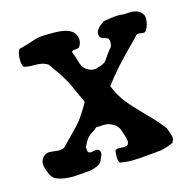

<svg xmlns="http://www.w3.org/2000/svg" viewBox="-78 -558 638 634"><g transform="rotate(-15 241.0 -241.0)"><path d="M33.2 -396.5Q27.3 -404.3 27.3 -421.9Q27.3 -446.3 35.2 -457Q55.7 -461.9 71.8 -467.3Q87.9 -472.7 93.8 -474.6Q99.6 -476.6 110.8 -478Q122.1 -479.5 140.6 -479.5H158.2Q212.9 -479.5 227.5 -457Q234.4 -447.3 234.4 -435.5Q234.4 -422.9 227.5 -413.1Q224.6 -408.2 213.4 -407.7Q202.1 -407.2 200.2 -401.4Q206.1 -388.7 210 -373.5Q213.9 -358.4 218.3 -350.1Q222.7 -341.8 233.4 -335Q244.1 -328.1 255.9 -328.1Q264.6 -328.1 277.3 -333Q288.1 -336.9 293 -340.3Q297.9 -343.8 300.3 -347.7Q302.7 -351.6 310.5 -362.8Q318.4 -374 329.1 -386.7Q334 -404.3 328.1 -413.1Q324.2 -417 313 -419.9Q301.8 -422.9 299.8 -429.7Q298.8 -432.6 298.8 -438.5Q298.8 -455.1 328.1 -473.6Q335.9 -474.6 351.1 -477.1Q366.2 -479.5 375 -479.5H383.8Q385.7 -479.5 389.6 -479Q393.6 -478.5 396.5 -478.5Q400.4 -478.5 408.7 -479Q417 -479.5 420.9 -479.5Q449.2 -479.5 460.9 -460.9Q464.8 -456.1 464.8 -445.3Q464.8 -426.8 455.1 -409.2Q452.1 -402.3 444.3 -402.3Q441.4 -402.3 436.5 -403.3Q431.6 -404.3 428.7 -404.3Q421.9 -404.3 419.9 -401.4Q410.2 -390.6 385.3 -365.7Q360.4 -340.8 338.9 -316.9Q317.4 -293 293 -260.7Q306.6 -225.6 328.6 -198.7Q350.6 -171.9 383.3 -139.2Q416 -106.4 437.5 -78.1Q448.2 -49.8 448.2 -43Q448.2 -35.2 442.4 -26.4Q428.7 -20.5 417.5 -17.1Q406.2 -13.7 400.4 -12.7Q394.5 -11.7 380.9 -10.7Q367.2 -9.8 359.4 -8.8Q322.3 -4.9 300.8 -4.9Q277.3 -4.9 258.8 -8.8Q252.9 -13.7 252.9 -29.3Q252.9 -33.2 253.4 -39.6Q253.9 -45.9 253.9 -47.9Q253.9 -55.7 268.6 -55.7Q270.5 -55.7 274.9 -55.2Q279.3 -54.7 282.2 -54.7Q296.9 -54.7 299.8 -61.5Q301.8 -67.4 301.8 -70.3Q301.8 -76.2 297.9 -88.4Q293.9 -100.6 293 -103.5Q290 -115.2 284.2 -122.6Q278.3 -129.9 273.4 -132.8Q268.6 -135.7 253.9 -141.6Q246.1 -142.6 238.3 -142.6Q226.6 -142.6 212.9 -141.6Q205.1 -133.8 197.3 -129.4Q189.5 -125 183.1 -119.1Q176.8 -113.3 168.9 -98.6Q168 -95.7 165.5 -91.8Q163.1 -87.9 163.1 -85.4Q163.1 -83 165 -70.3Q168.9 -66.4 174.8 -66.4Q177.7 -66.4 184.1 -67.9Q190.4 -69.3 193.4 -69.3Q200.2 -69.3 204.1 -64.5Q207 -60.5 207 -54.7Q207 -48.8 198.2 -31.2Q195.3 -25.4 190.4 -21.5Q185.5 -17.6 182.1 -16.1Q178.7 -14.6 170.4 -12.2Q162.1 -9.8 159.2 -8.8Q150.4 -7.8 137.2 -6.8Q124 -5.9 114.3 -4.9Q104.5 -3.9 96.7 -3.9Q74.2 -3.9 53.7 -8.8Q42 -12.7 37.6 -15.1Q33.2 -17.6 28.8 -22.5Q24.4 -27.3 20.5 -37.1Q11.7 -56.6 11.7 -69.3Q11.7 -84 20.5 -92.8Q29.3 -102.5 43 -102.5Q47.9 -102.5 58.1 -101.1Q68.4 -99.6 74.2 -99.6Q85 -99.6 92.8 -103.5Q145.5 -156.2 160.2 -173.8Q174.8 -191.4 198.2 -232.4Q192.4 -245.1 183.6 -264.2Q174.8 -283.2 170.9 -292.5Q167 -301.8 158.7 -316.4Q150.4 -331.1 140.1 -346.2Q129.9 -361.3 115.2 -381.8Q99.6 -392.6 75.2 -392.6H68.4Q46.9 -392.6 33.2 -396.5Z"/></g></svg>

Font: LPEducational
Style: Medium
Weight: 500
Designer: Based on Essays1743, by John Stracke, which says:

Based on the typeface in a 1743 English translation of the essays of 
Version: Version 001.204